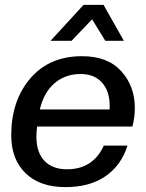

<svg xmlns="http://www.w3.org/2000/svg" viewBox="-20 -756 598 786"><path d="M248 10Q143 10 84.5 -47Q26 -104 26 -202Q26 -344 104 -435Q182 -526 316 -526Q421 -526 476.5 -464.5Q532 -403 532 -314Q532 -276 522 -238H132Q129 -216 129 -197Q129 -132 162 -97.5Q195 -63 254 -63Q361 -63 405 -160H502Q477 -80 412.5 -35Q348 10 248 10ZM310 -453Q248 -453 204 -416Q160 -379 143 -308H429V-323Q429 -383 397.5 -418Q366 -453 310 -453ZM487 -589H411L357 -677L273 -589H187L322 -736H404Z"/></svg>

Font: Creato Display Medium
Style: Italic
Weight: 500
Italic angle: -10°
Version: Version 1.000